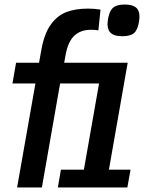

<svg xmlns="http://www.w3.org/2000/svg" viewBox="-20 -828 640 848"><path d="M136.5 -459.5H35L51 -551H152.5L162.5 -607Q175 -678.5 204 -719Q233 -759.5 273.5 -774.8Q314 -790 368 -790Q398.5 -790 424 -785.5L414.5 -694Q400 -696.5 382 -696.5Q335.5 -696.5 307.8 -669.8Q280 -643 270 -586.5L263.5 -551H544L461 -78.5H556.5L542.5 0H235.5L249 -78.5H350.5L417.5 -459.5H245.5L165 0H55.5ZM455 -721.5Q455 -731 457.5 -746Q463.5 -780.5 479.8 -794.2Q496 -808 530.5 -808Q564.5 -808 580.2 -795.2Q596 -782.5 596 -755Q596 -745 593.5 -730Q587.5 -695 571.5 -681.5Q555.5 -668 520 -668Q486.5 -668 470.8 -681Q455 -694 455 -721.5Z"/></svg>

Font: JuliaMono SemiBold
Style: Italic
Weight: 600
Italic angle: -9°
Monospace: yes
Designer: cormullion
Foundry: corm
Version: Version 0.056; ttfautohint (v1.8.4)